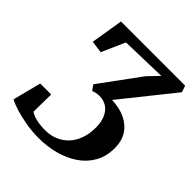

<svg xmlns="http://www.w3.org/2000/svg" viewBox="-203 -880 1022 1022"><g transform="rotate(45 308.5 -368.5)"><path d="M250.5 6Q200 6 152.8 -2.2Q105.5 -10.5 68.2 -22.2Q31 -34 10 -45.5L51 -205.5H133.5L131.5 -74.5Q146 -63 175.5 -55.5Q205 -48 245 -48Q284.5 -48 317.5 -61.8Q350.5 -75.5 375 -101.2Q399.5 -127 413 -164.5Q426.5 -202 426.5 -250Q426.5 -290 413.8 -319.8Q401 -349.5 377.2 -365.8Q353.5 -382 320.5 -382Q306 -382 294.8 -379.2Q283.5 -376.5 274.5 -373L253.5 -402.5L419.5 -629L478 -690L219 -683L160.5 -551L91.5 -560.5L121.5 -743H604.5L617 -706L383 -414Q442 -412 485 -391.2Q528 -370.5 551.5 -333.2Q575 -296 575 -243.5Q575 -181 548.5 -134Q522 -87 476.2 -56Q430.5 -25 372.2 -9.5Q314 6 250.5 6Z"/></g></svg>

Font: Merriweather 24pt SemiBold
Style: Italic
Weight: 600
Italic angle: -7.8°
Version: Version 2.101